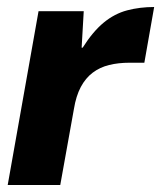

<svg xmlns="http://www.w3.org/2000/svg" viewBox="-20 -528 460 548"><path d="M2 0 90 -496H219L213 -392H216Q245 -438 276 -463.5Q307 -489 343 -498.5Q379 -508 420 -508L392 -349H350Q318 -349 291.5 -342.5Q265 -336 244.5 -320.5Q224 -305 210.5 -279.5Q197 -254 191 -217L152 0Z"/></svg>

Font: DM Sans 36pt Black
Style: Italic
Weight: 900
Italic angle: -10°
Designer: Colophon Foundry, Jonny Pinhorn
Foundry: Colophon Foundry
Version: Version 4.004;gftools[0.9.30]